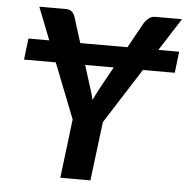

<svg xmlns="http://www.w3.org/2000/svg" viewBox="-52 -773 802 823"><g transform="rotate(5 349.0 -361.0)"><path d="M424.5 -491H301.5L324 -419Q331 -398 336.5 -380Q342 -362 346 -344.5Q354 -362 363.5 -380.2Q373 -398.5 384.5 -419ZM608.5 -582.5H698L687 -491H550L398.5 -253.5L367 0H237.5L268.5 -253.5L175 -491H38.5L49.5 -582.5H139L84 -722.5H198Q215 -722.5 224 -714.5Q233 -706.5 237.5 -693.5L272.5 -582.5H475.5L537 -693.5Q544 -704 555.5 -713.2Q567 -722.5 583 -722.5H698Z"/></g></svg>

Font: Lato 2
Style: Bold Italic
Weight: 700
Italic angle: -7°
Designer: Lukasz Dziedzic with Adam Twardoch and Botio Nikoltchev
Foundry: tyPoland Lukasz Dziedzic
Version: Version 2.015; 2015-08-06; http://www.latofonts.com/